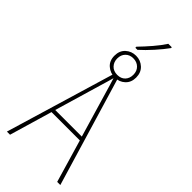

<svg xmlns="http://www.w3.org/2000/svg" viewBox="-334 -1121 1169 1169"><g transform="rotate(45 250.0 -536.5)"><path d="M20 0 234 -715H266L480 0H453L372 -276H128L47 0ZM224 -603 135 -301H364L275 -603Q269 -624 263 -644Q257 -664 249 -689Q243 -667 237 -646.5Q231 -626 224 -603ZM251 -697Q213 -697 184.5 -721.5Q156 -746 156 -790Q156 -833 183.5 -858Q211 -883 250 -883Q289 -883 316.5 -857.5Q344 -832 344 -789Q344 -747 317 -722Q290 -697 251 -697ZM251 -719Q283 -719 301.5 -738.5Q320 -758 320 -789Q320 -821 300 -840.5Q280 -860 249 -860Q218 -860 199 -840.5Q180 -821 180 -790Q180 -760 199 -739.5Q218 -719 251 -719ZM212 -923Q246 -958 280 -997.5Q314 -1037 337 -1073H367V-1066Q342 -1031 303.5 -988Q265 -945 230 -914H212Z"/></g></svg>

Font: Noto Sans Mono ExtraCondensed Thin
Style: Regular
Weight: 100
Width: 2
Designer: Monotype Design Team
Foundry: Monotype Imaging Inc.
Version: Version 2.014; ttfautohint (v1.8.4.7-5d5b)